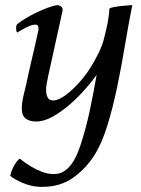

<svg xmlns="http://www.w3.org/2000/svg" viewBox="-20 -462 550 749"><path d="M357 -170Q341 -147 313.5 -115.5Q286 -84 253.5 -55.5Q221 -27 186.5 -7.5Q152 12 121 12Q95 12 80 0.5Q65 -11 65 -40Q65 -60 71.5 -88.5Q78 -117 83 -136Q84 -142 88.5 -162.5Q93 -183 99 -209Q105 -235 111.5 -262.5Q118 -290 122.5 -311Q127 -332 129.5 -343Q132 -354 130 -347Q131 -354 128.5 -360Q126 -366 118 -366Q104 -366 84.5 -356Q65 -346 47 -335Q43 -339 43 -351Q43 -359 44 -362Q45 -365 47 -368Q60 -378 80.5 -390.5Q101 -403 123 -413.5Q145 -424 166.5 -432Q188 -440 204 -442Q210 -442 218 -436.5Q226 -431 224 -420L169 -170Q166 -155 162.5 -137.5Q159 -120 160 -105Q161 -90 167 -80Q173 -70 188 -70Q200 -70 217 -79Q234 -88 252 -103.5Q270 -119 288.5 -139.5Q307 -160 323 -183Q338 -205 354 -234.5Q370 -264 378 -286Q382 -297 386.5 -314.5Q391 -332 395.5 -351.5Q400 -371 403 -391.5Q406 -412 407 -429Q412 -432 425 -434.5Q438 -437 452.5 -438.5Q467 -440 479.5 -441Q492 -442 496 -442Q481 -366 467 -282.5Q453 -199 436.5 -120Q420 -41 399 27Q378 95 351 139Q317 194 266.5 230.5Q216 267 144 267Q122 267 102.5 262.5Q83 258 67 251Q51 244 39 237Q27 230 20 224Q23 208 32.5 189Q42 170 56 157Q58 157 70 166.5Q82 176 101 187.5Q120 199 143 208Q166 217 190 217Q214 217 231.5 205Q249 193 261.5 174.5Q274 156 283 134Q292 112 298 92Q318 29 332.5 -41.5Q347 -112 357 -170Z"/></svg>

Font: Lusitana
Style: Italic
Weight: 400
Italic angle: -12°
Designer: Ana Paula Megda
Foundry: Ana Paula Megda
Version: Version 1.000; ttfautohint (v1.1) -l 8 -r 50 -G 200 -x 14 -D